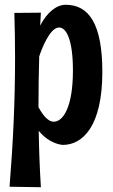

<svg xmlns="http://www.w3.org/2000/svg" viewBox="-20 -585 472 803"><path d="M151 198C146 117 143 39 142 -38C189 20 243 21 243 21C325 21 408 -56 408 -284C408 -483 353 -565 255 -565C215 -565 176 -532 148 -478L151 -532L40 -531C42 -467 43 -405 43 -344C43 -163 35 8 20 196ZM141 -145C141 -213 142 -280 144 -349C153 -377 188 -470 227 -470C259 -470 285 -415 285 -290C285 -137 244 -76 205 -76C177 -76 155 -112 141 -136Z"/></svg>

Font: Rum Raisin
Style: Regular
Weight: 400
Designer: Astigmatic (AOETI)
Foundry: Astigmatic (AOETI)
Version: Version 1.000